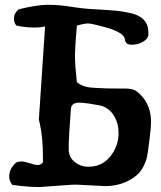

<svg xmlns="http://www.w3.org/2000/svg" viewBox="-20 -755 656 784"><path d="M409.2 4.9 292 -1Q273.4 -1 263.7 0L140.6 8.8Q95.7 8.8 30.3 0Q17.6 -15.6 17.6 -34.2Q17.6 -67.4 46.9 -91.8Q55.7 -95.7 67.9 -95.7Q80.1 -95.7 101.6 -88.4Q123 -81.1 134.3 -81.1Q145.5 -81.1 155.3 -91.8V-114.3Q155.3 -193.4 142.6 -250L138.7 -266.6L164.1 -647.5Q149.4 -642.6 117.7 -642.6Q85.9 -642.6 46.9 -650.4Q37.1 -661.1 37.1 -680.7Q37.1 -700.2 55.7 -716.8Q129.9 -735.4 176.3 -735.4Q222.7 -735.4 270 -727.5Q317.4 -719.7 364.7 -717.3Q412.1 -714.8 446.3 -711.9Q480.5 -709 514.6 -701.2Q585.9 -684.6 585.9 -622.1V-613.3Q585 -596.7 564 -584.5Q543 -572.3 518.1 -572.3Q493.2 -572.3 490.2 -592.8Q488.3 -620.1 420.9 -640.6Q355.5 -659.2 339.8 -659.2Q324.2 -659.2 293.9 -650.4Q286.1 -561.5 286.1 -524.9Q286.1 -488.3 293.9 -419.9Q317.4 -398.4 363.3 -396.5Q391.6 -394.5 413.6 -394Q435.5 -393.6 459 -393.6H486.3Q511.7 -393.6 525.4 -388.7Q539.1 -383.8 556.6 -365.2Q596.7 -322.3 596.7 -257.8Q596.7 -234.4 590.3 -184.1Q584 -133.8 580.6 -115.7Q577.1 -97.7 564.9 -73.7Q552.7 -49.8 530.3 -33.2Q478.5 4.9 409.2 4.9ZM463.9 -205.1V-212.9Q463.9 -256.8 440.9 -289.1Q418 -321.3 377.9 -326.2L343.8 -332Q316.4 -335.9 304.7 -335.9Q270.5 -335.9 269.5 -309.6Q260.7 -190.4 260.7 -168V-141.6Q261.7 -112.3 285.6 -93.3Q309.6 -74.2 340.8 -74.2Q395.5 -74.2 428.7 -114.3Q461.9 -154.3 463.9 -205.1Z"/></svg>

Font: Essays1743
Style: Medium
Weight: 500
Designer: Based on the typeface in a 1743 English translation of the essays of Montaigne.  PostScript/TrueType font designed by Jo
Version: Version 002.100